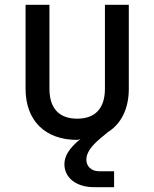

<svg xmlns="http://www.w3.org/2000/svg" viewBox="-20 -570 640 796"><path d="M415 -202C415 -121 375 -78 300 -78C225 -78 185 -121 185 -202V-550H86V-202C86 -70 167 10 300 10C304 10 310 8 314 6C263 47 247 80 247 111C247 166 295 206 370 206H453V140H391C358 140 338 119 338 92C338 65 356 37 398 2L427 -22C483 -57 514 -120 514 -202V-550H415Z"/></svg>

Font: Tekne LDO Medium
Style: Regular
Weight: 500
Monospace: yes
Designer: Alessio Laiso, Mario Rullo, Paolo Rosset
Foundry: Alessio Laiso
Version: Version 1.000;hotconv 1.0.109;makeotfexe 2.5.65596